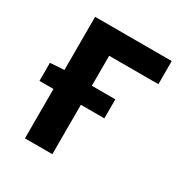

<svg xmlns="http://www.w3.org/2000/svg" viewBox="-154 -772 853 892"><g transform="rotate(30 273.0 -326.0)"><path d="M27 -265V-362L104 -367H375V-265ZM102 0V-652H513V-528H249V0Z"/></g></svg>

Font: Source Sans 3
Style: Bold
Weight: 700
Designer: Paul D. Hunt
Foundry: Adobe
Version: Version 3.052;hotconv 1.1.0;makeotfexe 2.6.0